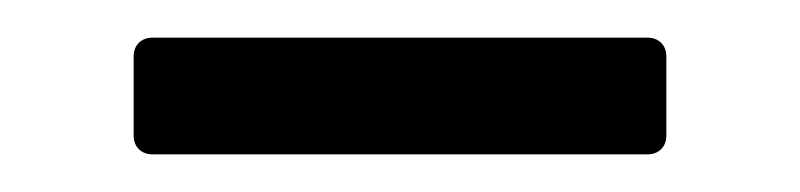

<svg xmlns="http://www.w3.org/2000/svg" viewBox="-20 -362 425 102"><path d="M61 -280H324C330 -280 334 -284 334 -290V-332C334 -338 330 -342 324 -342H61C55 -342 51 -338 51 -332V-290C51 -284 55 -280 61 -280Z"/></svg>

Font: Barlow Semi Condensed
Style: Regular
Weight: 400
Width: 4
Designer: Jeremy Tribby
Foundry: Tribby Type
Version: Version 1.422;hotconv 1.0.109;makeotfexe 2.5.65596